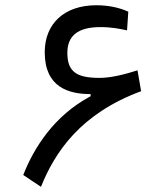

<svg xmlns="http://www.w3.org/2000/svg" viewBox="-20 -723 626 746"><path d="M139.2 2.9C193.8 -133.3 293.5 -281.7 528.3 -368.7L514.2 -449.7C463.4 -433.6 411.1 -420.4 367.2 -420.4C280.3 -420.4 241.7 -441.9 241.7 -517.6C241.7 -584 282.7 -617.7 370.1 -617.7C415 -617.7 446.8 -610.8 473.6 -605L478.5 -677.7C445.8 -692.4 404.3 -702.6 354.5 -702.6C229 -702.6 153.8 -630.4 153.8 -520C153.8 -384.3 246.1 -357.4 332 -357.4V-349.1C189.9 -273.4 111.8 -148.9 70.3 -43Z"/></svg>

Font: Cascadia Code SemiLight
Style: Regular
Weight: 350
Monospace: yes
Designer: Aaron Bell
Foundry: Saja Typeworks
Version: Version 2404.023